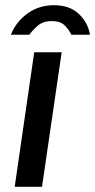

<svg xmlns="http://www.w3.org/2000/svg" viewBox="-20 -718 366 738"><path d="M36.5 0 111.5 -517H217L141.5 0ZM187.7 -698Q129.7 -698 85.8 -666.2Q41.8 -634.5 21.8 -584.5H92.8Q104.6 -601.5 125 -619.2Q145.5 -637 179.5 -637Q212 -637 228.8 -620.2Q245.6 -603.5 254.3 -584.5H325.8Q318.4 -631 283 -664.5Q247.7 -698 187.7 -698Z"/></svg>

Font: Public Sans Medium
Style: Italic
Weight: 500
Italic angle: -8°
Designer: The Public Sans project authors (U.S. Web Design System). Libre Franklin designed by Pablo Impallari and Rodrigo Fuenzal
Version: Version 1.007; ttfautohint (v1.8.1) -l 8 -r 50 -G 200 -x 14 